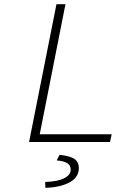

<svg xmlns="http://www.w3.org/2000/svg" viewBox="-20 -679 640 918"><path d="M119 0 250 -659H293L170 -37H514L506 0ZM197 219 196 191Q257 189 287.5 173Q318 157 318 133Q318 111 301.5 101Q285 91 251 88L265 61Q321 68 339 83Q357 98 357 124Q357 169 312.5 193Q268 217 197 219Z"/></svg>

Font: Source Code Pro Light
Style: Italic
Weight: 300
Italic angle: -11°
Monospace: yes
Designer: Paul D. Hunt, Teo Tuominen
Foundry: Adobe Systems Incorporated
Version: Version 1.050;PS 1.000;hotconv 16.6.51;makeotf.lib2.5.65220